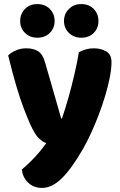

<svg xmlns="http://www.w3.org/2000/svg" viewBox="-20 -733 591 942"><path d="M128 -124Q113 -158 96 -202.5Q79 -247 60.5 -309.5Q42 -372 20 -461Q34 -475 57.5 -485.5Q81 -496 109 -496Q144 -496 167 -481.5Q190 -467 201 -427Q221 -357 241 -288.5Q261 -220 280 -152H284Q300 -198 315.5 -253Q331 -308 344.5 -365.5Q358 -423 367 -477Q384 -486 402 -491Q420 -496 440 -496Q475 -496 501 -481Q527 -466 527 -429Q527 -397 519 -355Q511 -313 497 -266Q483 -219 465 -171.5Q447 -124 427 -80.5Q407 -37 387 -2Q331 95 283 142Q235 189 186 189Q146 189 119 164Q92 139 87 99Q108 81 129.5 60Q151 39 171 15.5Q191 -8 207 -31Q190 -36 170.5 -54.5Q151 -73 128 -124ZM248 -630Q248 -595 224.5 -571.5Q201 -548 163 -548Q126 -548 102.5 -571.5Q79 -595 79 -630Q79 -665 102.5 -689Q126 -713 163 -713Q201 -713 224.5 -689Q248 -665 248 -630ZM463 -630Q463 -595 440 -571.5Q417 -548 379 -548Q342 -548 318 -571.5Q294 -595 294 -630Q294 -665 318 -689Q342 -713 379 -713Q417 -713 440 -689Q463 -665 463 -630Z"/></svg>

Font: Baloo Tamma 2 ExtraBold
Style: Regular
Weight: 800
Designer: Divya Kowshik, Shuchita Grover and Ek Type
Foundry: Ek Type
Version: Version 1.700